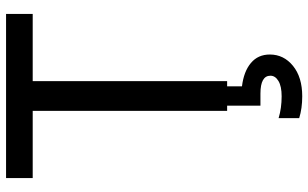

<svg xmlns="http://www.w3.org/2000/svg" viewBox="-212 -558 1018 634"><g transform="rotate(-90 297.0 -241.0)"><path d="M346 0H329V49Q378 55 406 78.5Q434 102 434 141Q434 187 396.5 217.5Q359 248 296 248Q256 248 224 238V170Q257 180 296 180Q329 180 346.5 169.5Q364 159 364 143Q364 110 305 110H265V0H248V-642H26V-730H568V-642H346Z"/></g></svg>

Font: Sora
Style: Regular
Weight: 400
Designer: Jonathan Barnbrook, Julián Moncada
Foundry: Barnbrook Fonts
Version: Version 2.000